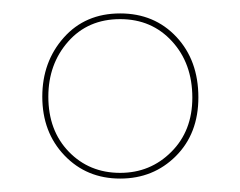

<svg xmlns="http://www.w3.org/2000/svg" viewBox="-20 -730 358 286"><path d="M159 -710Q210 -710 242.8 -675Q275.5 -640 275.5 -585Q275.5 -531 242 -497.5Q208.5 -464 159 -464Q109 -464 76 -498.5Q43 -533 43 -586Q43 -638 75 -674Q107 -710 159 -710ZM159 -701.5Q111 -701.5 81.5 -668Q52 -634.5 52 -586Q52 -535.5 82.5 -504Q113 -472.5 159 -472.5Q204 -472.5 235.2 -503.8Q266.5 -535 266.5 -584.5Q266.5 -635.5 236.2 -668.5Q206 -701.5 159 -701.5Z"/></svg>

Font: Fraunces 144pt S000 SemiBold
Style: Regular
Weight: 600
Version: Version 1.000; ttfautohint (v1.8.3)